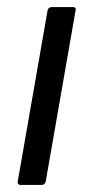

<svg xmlns="http://www.w3.org/2000/svg" viewBox="-20 -525 276 545"><path d="M98 0H39Q30 0 30 -8L115 -495Q117 -505 128 -505H187Q195 -505 195 -498L110 -11Q108 0 98 0Z"/></svg>

Font: YamahaIndonesia935. App
Style: Italic
Weight: 400
Italic angle: -10°
Designer: Dalton Maag Ltd
Foundry: Dalton Maag Ltd
Version: Version 1.002; January 01, 2024; Regular/Italic